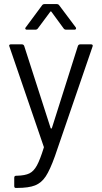

<svg xmlns="http://www.w3.org/2000/svg" viewBox="-20 -724 501 944"><path d="M57 200Q50 200 50 190V150Q50 140 60 140H64Q103 139 124.5 128.5Q146 118 161.5 89.5Q177 61 195 3Q196 1 196 -1Q196 -2 195 -3L25 -499Q25 -506 34 -506H87Q96 -506 99 -498L229 -94Q230 -92 232 -92Q234 -92 235 -94L363 -498Q366 -506 375 -506H427Q436 -506 436 -499Q436 -497 435 -495L250 44Q226 111 205 143Q184 175 152.5 187.5Q121 200 64 200ZM113 -578Q107 -578 105.5 -580.5Q104 -583 104 -584Q104 -587 107 -590L187 -698Q191 -704 200 -704H258Q267 -704 271 -698L352 -590Q354 -588 354 -584Q354 -582 352 -580Q350 -578 346 -578H306Q297 -578 293 -584L233 -666Q232 -668 230 -668Q228 -668 227 -666L166 -584Q162 -578 153 -578Z"/></svg>

Font: LinhAnh
Style: Regular
Weight: 400
Designer: Jeremy Tribby
Foundry: Tribby Type
Version: Version 1.408